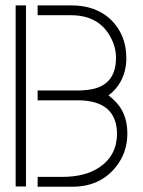

<svg xmlns="http://www.w3.org/2000/svg" viewBox="-20 -704 540 725"><path d="M39.1 0H78.1V-683.6H39.1ZM122.1 1H253.9Q357.4 1 417 -73.2Q460.9 -127 460.9 -200.2Q460.9 -280.3 409.2 -327.1Q401.4 -335 389.6 -343.8Q452.1 -390.6 457 -474.6Q457 -480.5 457 -485.4Q457 -573.2 397.5 -630.9Q340.8 -683.6 250 -683.6H122.1V-646.5H248Q353.5 -646.5 397.5 -563.5Q418 -526.4 418 -485.4Q418 -370.1 296.9 -363.3Q288.1 -362.3 279.3 -362.3H122.1V-325.2H279.3Q419.9 -322.3 421.9 -200.2Q421.9 -117.2 355.5 -72.3Q301.8 -36.1 215.8 -36.1H122.1Z"/></svg>

Font: Post No Bills Jaffna Light
Style: Regular
Weight: 300
Designer: Kosala Senevirathne, Siva Puranthara, Lasantha Premarathna, Tharique Azeez
Foundry: Mooniak
Version: Version 1.220 ; ttfautohint (v1.6)